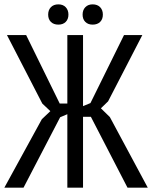

<svg xmlns="http://www.w3.org/2000/svg" viewBox="-22 -861 698 881"><path d="M287 -700H359V-374L393 -388L547 -700H631L474 -396L441 -364L482 -324L656 0H563L395 -325H359V0H287V-337L254 -323L86 0H-2L170 -314L209 -351L172 -386L10 -700H98L252 -386H287ZM199 -794Q199 -815 211.5 -828Q224 -841 246 -841Q267 -841 279.5 -828Q292 -815 292 -794Q292 -773 279.5 -760.5Q267 -748 246 -748Q224 -748 211.5 -760.5Q199 -773 199 -794ZM357 -794Q357 -815 369.5 -828Q382 -841 403 -841Q425 -841 437.5 -828Q450 -815 450 -794Q450 -773 437.5 -760.5Q425 -748 403 -748Q382 -748 369.5 -760.5Q357 -773 357 -794Z"/></svg>

Font: PT Sans Narrow
Style: Regular
Weight: 400
Width: 3
Designer: A.Korolkova, O.Umpeleva, V.Yefimov
Foundry: ParaType Ltd
Version: Version 2.003W OFL